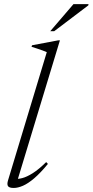

<svg xmlns="http://www.w3.org/2000/svg" viewBox="-20 -920 458 950"><path d="M211.5 -662Q202.5 -666 190.2 -670.5Q178 -675 164.2 -679.5Q150.5 -684 136 -688.5L138.5 -696L268.5 -720.5H276.5L64.5 -21.5L53 -36Q68 -33 90.2 -38.8Q112.5 -44.5 142.2 -63.2Q172 -82 208.5 -118L217 -109Q180 -64 149.5 -38Q119 -12 93.8 -1Q68.5 10 48 10Q26 10 19.8 1.2Q13.5 -7.5 20 -28.5ZM228.5 -765.5 343.5 -899.5H418L417 -893.5L248 -765.5Z"/></svg>

Font: Newsreader 36pt Light
Style: Italic
Weight: 300
Italic angle: -17°
Designer: Hugues Gentile
Foundry: Production Type
Version: Version 1.003